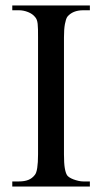

<svg xmlns="http://www.w3.org/2000/svg" viewBox="-20 -682 373 702"><path d="M24.9 0V-18.6H48.8Q69.3 -18.6 83.5 -24.2Q97.7 -29.8 107.4 -42.5Q119.1 -56.2 119.1 -117.7V-545.4Q119.1 -562.5 118.9 -574.5Q118.7 -586.4 117.7 -595Q116.7 -603.5 114.5 -609.4Q112.3 -615.2 108.4 -619.6Q99.1 -631.3 82.5 -637.9Q65.9 -644.5 48.8 -644.5H24.9V-662.1H308.6V-644.5H284.7Q245.6 -644.5 226.1 -620.6Q220.7 -612.3 217.3 -593.8Q213.9 -575.2 213.9 -545.4V-117.7Q213.9 -85.4 216.8 -67.9Q219.7 -50.3 225.1 -41.5Q227.5 -37.6 233.9 -33.4Q240.2 -29.3 248.8 -26.1Q257.3 -22.9 266.6 -20.8Q275.9 -18.6 284.7 -18.6H308.6V0Z"/></svg>

Font: Doulos SIL APac
Style: Regular
Weight: 400
Designer: Walt Agee, Victor Gaultney, Peter Martin, Debbi Hosken, Becca Hirsbrunner
Foundry: SIL International
Version: Version 5.000